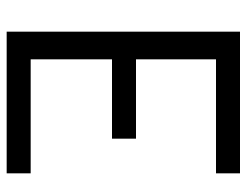

<svg xmlns="http://www.w3.org/2000/svg" viewBox="-102 -638 740 576"><g transform="rotate(90 268.0 -350.0)"><path d="M75 0H500V-72H158V-316H396V-388H158V-628H500V-700H75Z"/></g></svg>

Font: Vanilla Cream Book
Style: Regular
Weight: 400
Designer: Jeremy Tribby, Jinavaṁso
Foundry: Tribby Type
Version: Version 1.422;Glyphs 3.1.2 (3151)